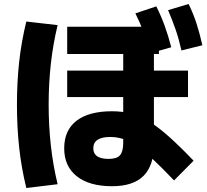

<svg xmlns="http://www.w3.org/2000/svg" viewBox="-20 -875 1040 963"><path d="M542 59Q428 59 365 9Q302 -41 302 -131Q302 -222 364 -269.5Q426 -317 542 -317Q593 -317 637 -305.5Q681 -294 726.5 -266.5Q772 -239 826.5 -190.5Q881 -142 951 -69L853 30Q791 -35 745.5 -77.5Q700 -120 664 -144Q628 -168 597 -178Q566 -188 533 -188Q448 -188 448 -131Q448 -78 525 -78Q566 -78 582 -96.5Q598 -115 598 -159V-604H317V-741H777V-604H752V-151Q752 -45 700 7Q648 59 542 59ZM317 -388V-521H923V-388ZM733 -608Q718 -666 700.5 -713Q683 -760 659 -808L764 -843Q788 -795 806 -745.5Q824 -696 839 -638ZM890 -622Q877 -680 860.5 -727.5Q844 -775 823 -824L926 -855Q950 -806 966 -756Q982 -706 995 -648ZM112 68Q87 -34 76 -136Q65 -238 65 -350Q65 -462 76 -563.5Q87 -665 112 -767L269 -749Q246 -654 235 -554.5Q224 -455 224 -350Q224 -245 235 -145.5Q246 -46 269 49Z"/></svg>

Font: M PLUS 1 ExtraBold
Style: Regular
Weight: 800
Designer: Coji Morishita
Foundry: UNDERFOREST DESIGN
Version: Version 1.001